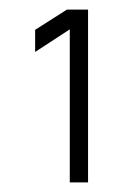

<svg xmlns="http://www.w3.org/2000/svg" viewBox="-20 -842 280 399"><path d="M119 -822 53 -780V-734L125 -781V-463H163V-822H119Z"/></svg>

Font: Maven Pro
Style: Regular
Weight: 400
Designer: Joe Prince
Foundry: Joe Prince
Version: Version 1.003